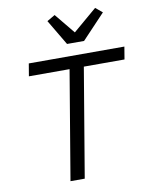

<svg xmlns="http://www.w3.org/2000/svg" viewBox="-100 -1015 849 1088"><g transform="rotate(-10 324.5 -471.5)"><path d="M637.1 -626.1 649.1 -698.2H99.1L87 -626.1H321L215.9 0H297.9L403.1 -626.1ZM244.7 -915.8 331.7 -769.2H429.7L562.9 -910.2L523.8 -942.8L386.7 -826L290.8 -942.8Z"/></g></svg>

Font: Margiela Mono Italic Italic
Style: Regular
Weight: 400
Designer: Mike Abbink, Paul van der Laan, Pieter van Rosmalen
Foundry: Bold Monday
Version: Version 2.003 2021